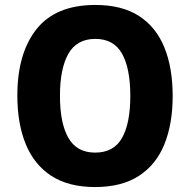

<svg xmlns="http://www.w3.org/2000/svg" viewBox="-20 -745 768 775"><path d="M677 -358Q677 -245 643.5 -162.5Q610 -80 540.5 -35Q471 10 364 10Q257 10 187.5 -35Q118 -80 84 -163Q50 -246 50 -359Q50 -530 127.5 -627.5Q205 -725 365 -725Q472 -725 541 -680.5Q610 -636 643.5 -553.5Q677 -471 677 -358ZM222 -358Q222 -248 256 -188.5Q290 -129 364 -129Q439 -129 472.5 -188Q506 -247 506 -358Q506 -469 472.5 -528.5Q439 -588 365 -588Q290 -588 256 -528Q222 -468 222 -358Z"/></svg>

Font: Noto Sans Malayalam SemiCondensed ExtraBold
Style: Regular
Weight: 800
Width: 4
Designer: Jelle Bosma - Monotype Design Team
Foundry: Monotype Imaging Inc.
Version: Version 2.104; ttfautohint (v1.8.4.7-5d5b)